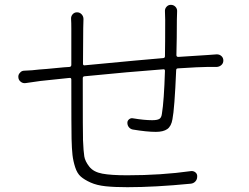

<svg xmlns="http://www.w3.org/2000/svg" viewBox="-20 -780 1040 803"><path d="M669.9 -731.4Q668.9 -743.2 676.3 -751.5Q683.6 -759.8 694.3 -759.8Q706.1 -759.8 713.9 -751.5Q721.7 -743.2 720.7 -731.4Q719.7 -713.9 719.7 -697.3Q719.7 -673.8 719.2 -622.6Q718.8 -571.3 717.8 -549.8Q717.8 -542 725.6 -542Q822.3 -548.8 846.7 -549.8Q861.3 -550.8 886.7 -552.7Q898.4 -552.7 906.2 -545.4Q914.1 -538.1 914.1 -526.9Q914.1 -515.6 906.2 -508.3Q898.4 -501 886.7 -500Q884.8 -500 869.1 -500Q853.5 -500 845.7 -500Q816.4 -500 724.6 -494.1Q716.8 -494.1 716.8 -486.3Q710 -324.2 701.2 -281.2Q696.3 -252 679.7 -240.2Q663.1 -228.5 631.8 -228.5Q593.8 -228.5 535.2 -238.3Q525.4 -240.2 519 -248Q512.7 -255.9 512.7 -266.6Q512.7 -275.4 520 -281.2Q527.3 -287.1 536.1 -285.2Q583 -277.3 616.2 -277.3Q637.7 -277.3 646.5 -282.7Q655.3 -288.1 657.2 -304.7Q666 -357.4 669.9 -483.4Q669.9 -491.2 663.1 -490.2Q519.5 -479.5 333 -460.9Q326.2 -460 326.2 -453.1Q326.2 -435.5 326.2 -418.9Q326.2 -222.7 327.1 -205.1Q327.1 -202.1 327.1 -195.3Q329.1 -146.5 332.5 -126Q335.9 -105.5 353.5 -83Q371.1 -60.5 408.2 -53.7Q445.3 -46.9 511.7 -46.9Q654.3 -46.9 779.3 -64.5Q790 -65.4 797.9 -58.6Q805.7 -51.8 804.7 -41Q804.7 -29.3 796.9 -21Q789.1 -12.7 777.3 -11.7Q627.9 2.9 512.7 2.9Q459 2.9 421.9 -1Q384.8 -4.9 358.9 -16.6Q333 -28.3 317.9 -41.5Q302.7 -54.7 294.4 -80.6Q286.1 -106.4 283.2 -131.8Q280.3 -157.2 279.3 -199.2Q278.3 -242.2 278.3 -447.3Q278.3 -455.1 270.5 -454.1Q192.4 -445.3 149.4 -441.4Q127 -438.5 87.9 -432.6Q76.2 -430.7 67.4 -437.5Q56.6 -445.3 56.6 -459Q56.6 -468.8 63.5 -475.6Q70.3 -484.4 82 -484.4Q114.3 -485.4 144.5 -489.3Q157.2 -490.2 175.8 -491.7Q194.3 -493.2 222.2 -496.1Q250 -499 270.5 -500Q278.3 -501 278.3 -508.8V-660.2Q278.3 -686.5 277.3 -700.2Q276.4 -711.9 283.7 -720.2Q291 -728.5 302.2 -728.5Q313.5 -728.5 321.3 -720.2Q329.1 -711.9 329.1 -700.2Q328.1 -681.6 328.1 -662.1L327.1 -513.7Q327.1 -505.9 334 -506.8Q588.9 -531.2 663.1 -537.1Q669.9 -538.1 669.9 -544.9Q670.9 -595.7 670.9 -696.3Q670.9 -712.9 669.9 -731.4Z"/></svg>

Font: Gen Jyuu Gothic Light
Style: Regular
Weight: 200
Designer: [Source Han Sans]
Ryoko NISHIZUKA  (kana & ideographs); Paul D. Hunt (Latin, Greek & Cyrillic); Wenlong ZHANG  (bopomofo
Version: Version 1.002.20150607